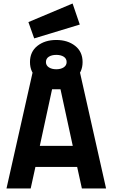

<svg xmlns="http://www.w3.org/2000/svg" viewBox="-20 -1075 642 1095"><path d="M420 -123H182L155 0H17L170 -680H432L585 0H447ZM395 -243 325 -566H277L207 -243ZM151 -721Q151 -780 193.5 -813.5Q236 -847 301 -847Q366 -847 408.5 -813.5Q451 -780 451 -721Q451 -662 408.5 -628.5Q366 -595 301 -595Q236 -595 193.5 -628.5Q151 -662 151 -721ZM360 -721Q360 -741 343.5 -751.5Q327 -762 301 -762Q275 -762 258.5 -751.5Q242 -741 242 -721Q242 -702 258.5 -691Q275 -680 301 -680Q327 -680 343.5 -691Q360 -702 360 -721ZM142 -949 394 -1055 435 -935 175 -856Z"/></svg>

Font: Cairo
Style: Bold
Weight: 700
Designer: Mohamed Gaber
Foundry: Kief Type Foundry
Version: Version 2.100